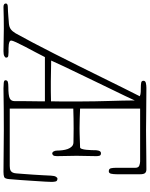

<svg xmlns="http://www.w3.org/2000/svg" viewBox="61 -962 861 1103"><g transform="rotate(90 491.5 -410.5)"><path d="M966 -310Q980 -310 982.5 -299.5Q985 -289 985 -277Q985 -268 983.5 -240.5Q982 -213 979.5 -177Q977 -141 974.5 -102Q972 -63 969 -33Q967 -8 957 -4Q947 0 927 0Q866 0 808.5 -1Q751 -2 690 -2Q629 -2 568.5 -1.5Q508 -1 447 0Q432 0 416.5 -1.5Q401 -3 401 -11Q401 -22 410.5 -25Q420 -28 440 -28Q487 -28 504 -35.5Q521 -43 521 -64Q521 -93 521 -116Q521 -139 521.5 -159.5Q522 -180 522 -198.5Q522 -217 522 -238H268Q256 -214 239.5 -183Q223 -152 208 -123.5Q193 -95 183 -73Q173 -51 173 -45Q173 -38 179.5 -35Q186 -32 195.5 -30.5Q205 -29 217 -29Q229 -29 240 -29Q250 -29 260.5 -27.5Q271 -26 271 -15Q271 -10 262.5 -5Q254 0 234 0Q202 0 169.5 -1Q137 -2 105 -2Q73 -2 42.5 -1.5Q12 -1 -20 0Q-40 0 -40 -14Q-40 -25 -18 -25Q-7 -25 7.5 -26Q22 -27 35.5 -28Q49 -29 59.5 -30Q70 -31 74 -31Q96 -33 108 -42Q120 -51 131 -69Q154 -110 184.5 -168Q215 -226 248.5 -292Q282 -358 317 -428.5Q352 -499 384.5 -565Q417 -631 445 -687.5Q473 -744 493 -783Q482 -788 468.5 -788.5Q455 -789 444 -789Q427 -789 415.5 -791Q404 -793 404 -804Q404 -815 417 -818Q430 -821 445 -821Q478 -821 513 -820.5Q548 -820 580 -820Q612 -820 639.5 -819.5Q667 -819 686 -819Q723 -819 746.5 -819.5Q770 -820 792.5 -820Q815 -820 842 -820.5Q869 -821 913 -821Q927 -821 934 -813.5Q941 -806 941 -785V-651Q941 -632 938 -618.5Q935 -605 924 -605Q909 -605 906.5 -618Q904 -631 904 -645V-757Q904 -776 890.5 -780.5Q877 -785 867 -785H564V-440Q593 -439 621 -438Q649 -437 678 -437Q692 -437 709 -437.5Q726 -438 741.5 -438.5Q757 -439 769 -439.5Q781 -440 786 -440Q792 -440 795.5 -450.5Q799 -461 800.5 -475.5Q802 -490 802.5 -505.5Q803 -521 803 -530Q803 -531 803.5 -536Q804 -541 805.5 -546.5Q807 -552 810.5 -556Q814 -560 820 -560Q832 -560 834.5 -552Q837 -544 837 -533Q837 -504 836 -476.5Q835 -449 835 -420Q835 -391 836 -363Q837 -335 837 -307Q837 -290 831.5 -285Q826 -280 822 -280Q815 -280 810 -288Q805 -296 805 -309Q805 -322 803 -338.5Q801 -355 796 -369Q791 -383 781.5 -392.5Q772 -402 757 -402Q743 -402 725 -402.5Q707 -403 678 -403Q649 -403 621 -402.5Q593 -402 564 -401V-36H893Q900 -36 907.5 -37Q915 -38 921 -41.5Q927 -45 931 -52.5Q935 -60 936 -73Q937 -86 939 -111.5Q941 -137 943 -166Q945 -195 946.5 -223.5Q948 -252 949 -273Q950 -293 955.5 -301.5Q961 -310 966 -310ZM406 -272Q435 -272 464 -272Q493 -272 522 -273Q523 -302 523 -338Q523 -374 523 -425Q523 -481 522 -526Q521 -571 520 -609.5Q519 -648 518 -682Q517 -716 517 -750V-754Q508 -734 491 -698.5Q474 -663 453 -620Q432 -577 409 -529Q386 -481 363.5 -434.5Q341 -388 321 -346Q301 -304 288 -274Q318 -274 346 -273Q374 -272 406 -272Z"/></g></svg>

Font: Life Savers
Style: Regular
Weight: 400
Designer: Pablo Impallari, Rodrigo Fuenzalida, Brenda Gallo
Foundry: Pablo Impallari, Rodrigo Fuenzalida, Brenda Gallo
Version: Version 3.001; ttfautohint (v0.95) -l 8 -r 50 -G 200 -x 14 -